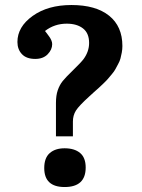

<svg xmlns="http://www.w3.org/2000/svg" viewBox="-20 -734 567 769"><path d="M204.1 -188V-321.8Q204.1 -351.6 211.4 -372.8Q218.8 -394 231 -409.2Q243.2 -424.3 270 -450.2Q304.7 -483.9 314.9 -497.6Q336.9 -527.8 336.9 -562Q336.9 -601.1 312.5 -620.1Q288.1 -639.2 247.1 -639.2Q198.2 -639.2 160.2 -609.9Q161.6 -608.4 165.8 -602.8Q169.9 -597.2 171.6 -595Q173.3 -592.8 176.8 -587.9Q180.2 -583 181.9 -580.1Q183.6 -577.1 185.5 -572.8Q187.5 -568.4 188.2 -564.7Q189 -561 189 -557.1Q189 -535.2 170.9 -516.6Q152.8 -498 121.1 -498Q85.9 -498 67.9 -517.1Q49.8 -536.1 49.8 -565.9Q49.8 -626.5 110.8 -670.2Q171.9 -713.9 266.1 -713.9Q363.8 -713.9 417 -671.1Q470.2 -628.4 470.2 -549.8Q470.2 -536.6 467.8 -523.7Q465.3 -510.7 462.6 -500.2Q460 -489.7 453.1 -477.3Q446.3 -464.8 442.1 -456.8Q438 -448.7 427.5 -436.3Q417 -423.8 412.1 -418Q407.2 -412.1 394 -399.4Q380.9 -386.7 376.2 -382.6Q371.6 -378.4 356.4 -365Q341.3 -351.6 337.9 -348.1Q296.4 -310.5 284.2 -291.3Q272 -272 272 -247.1V-188ZM238.8 15.1Q157.2 15.1 157.2 -61Q157.2 -101.6 179.2 -120.8Q201.2 -140.1 238.8 -140.1Q278.3 -140.1 300.8 -121.3Q323.2 -102.5 323.2 -63Q323.2 15.1 238.8 15.1Z"/></svg>

Font: Literata Book
Style: Bold
Weight: 700
Designer: Latin by Veronika Burian and Jose Scaglione. Greek by Irene Vlachou. Cyrillic by Vera Evstafieva
Foundry: TypeTogether
Version: Version 2.003;PS 002.003;hotconv 1.0.88;makeotf.lib2.5.64775